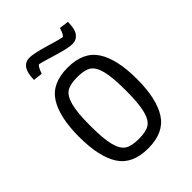

<svg xmlns="http://www.w3.org/2000/svg" viewBox="-223 -892 1022 1022"><g transform="rotate(-45 288.0 -381.5)"><path d="M287.5 -595Q406 -595 456 -517.5Q506 -440 506 -291Q506 -142 456 -64.5Q406 13 287.5 13Q169 13 119.5 -64Q70 -141 70 -290.5Q70 -440 119.5 -517.5Q169 -595 287.5 -595ZM368.5 -506Q342 -523 288 -523Q234 -523 207.5 -506Q181 -489 167.5 -439.5Q154 -390 154 -291Q154 -192 167 -142Q180 -92 207 -75Q234 -58 288 -58Q342 -58 368.5 -75Q395 -92 408 -142Q421 -192 421 -291Q421 -390 408 -439.5Q395 -489 368.5 -506ZM115 -675Q115 -776 183 -776Q214 -776 294.5 -752Q375 -728 382 -728Q394 -728 408 -773L461 -766Q461 -712 443 -688.5Q425 -665 394.5 -665Q364 -665 282 -690Q200 -715 194 -715Q183 -715 167 -669Z"/></g></svg>

Font: Ruda
Style: Regular
Weight: 400
Designer: Mariela Monsalve, Angelina Sanchez
Foundry: Mariela Monsalve, Angelina Sanchez
Version: Version 1.002